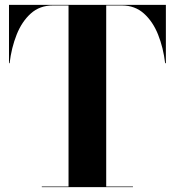

<svg xmlns="http://www.w3.org/2000/svg" viewBox="-20 -770 719 790"><path d="M152 -2.5H262V-747.5H197Q143.5 -747.5 106.8 -714.5Q70 -681.5 48.5 -627.5Q27 -573.5 19.5 -510H17V-750H662.5V-510H659.5Q652 -573.5 630.5 -627.5Q609 -681.5 572 -714.5Q535 -747.5 482 -747.5H417V-2.5H527V0H152Z"/></svg>

Font: Bodoni* 72pt
Style: Bold
Weight: 700
Version: Version 2.3